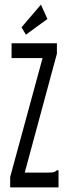

<svg xmlns="http://www.w3.org/2000/svg" viewBox="-20 -810 290 830"><path d="M24 -45 164 -559H30V-623H226V-578L87 -64H189Q206 -64 213 -66Q220 -68 226 -74H233V0H24ZM92 -660 73 -692 157 -790 185 -728Z"/></svg>

Font: Inconsolata UltraCondensed Medium
Style: Regular
Weight: 500
Width: 1
Monospace: yes
Designer: Raph Levien, Cyreal, Brenton Simpson
Foundry: Raph Levien, Cyreal, Google
Version: Version 3.001; ttfautohint (v1.8.2.53-6de2)